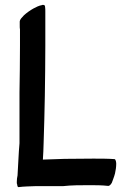

<svg xmlns="http://www.w3.org/2000/svg" viewBox="-20 -766 550 788"><path d="M457 -94C457 -97 456 -112 450 -113C421 -115 392 -115 363 -115C324 -115 284 -114 245 -114L156 -111C158 -133 158 -156 159 -178C161 -243 163 -307 164 -372C165 -441 166 -509 166 -578V-719C166 -725 166 -731 165 -738C165 -739 164 -741 164 -743C162 -745 160 -746 157 -746C155 -746 154 -746 152 -745C140 -743 128 -737 117 -731C103 -723 90 -714 78 -703L70 -694C65 -689 62 -684 61 -678V-661C61 -655 61 -650 62 -645V-578C62 -514 61 -450 60 -385V-178C56 -134 55 -90 52 -46C50 -38 49 -28 49 -20V-16C49 -13 49 -12 50 -11C51 -7 51 2 56 2C79 -1 102 -1 124 -2H238C274 -6 310 -6 346 -6C372 -6 398 -6 424 -3C431 -3 436 -11 439 -16C439 -17 449 -41 452 -54C455 -67 457 -81 457 -94Z"/></svg>

Font: Petaluma Script
Style: Regular
Weight: 400
Designer: Daniel Spreadbury
Foundry: Steinberg Media Technologies GmbH
Version: Version 1.10